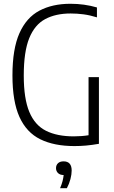

<svg xmlns="http://www.w3.org/2000/svg" viewBox="-20 -769 606 1018"><path d="M374.5 5.5Q267 5.5 193.8 -30.5Q120.5 -66.5 83.2 -148.8Q46 -231 46 -369Q46 -509.5 83 -592.8Q120 -676 189 -712.5Q258 -749 353.5 -749Q427 -749 494 -729.5V-677Q457 -688.5 423 -693Q389 -697.5 354.5 -697.5Q275.5 -697.5 219.8 -667.8Q164 -638 135 -566.5Q106 -495 106 -368.5Q106 -246 135.5 -175.5Q165 -105 224 -75.5Q283 -46 371 -46Q413 -46 449.5 -52V-360H504.5V-6.5Q467 0 436 2.8Q405 5.5 374.5 5.5ZM298.5 229Q307.5 207.5 311.8 190.8Q316 174 317.5 159Q298.5 159 287.8 148.8Q277 138.5 277 122.5Q277 106.5 287.5 96.5Q298 86.5 317 86.5Q360 86.5 360 135.5Q360 155.5 353.5 180.5Q347 205.5 334.5 229Z"/></svg>

Font: Encode Sans Condensed Condensed Light
Style: Regular
Weight: 300
Width: 3
Designer: Multiple Designers
Foundry: Impallari Type
Version: Version 3.000; ttfautohint (v1.8.3) -l 8 -r 50 -G 200 -x 14 